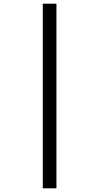

<svg xmlns="http://www.w3.org/2000/svg" viewBox="-20 -781 537 1041"><path d="M212 -761V240H286V-761Z"/></svg>

Font: Noto Sans Gujarati UI SemiCondensed
Style: Regular
Weight: 400
Width: 4
Designer: Jelle Bosma - Monotype Design Team, Universal Thirst
Foundry: Monotype Imaging Inc.
Version: Version 2.106